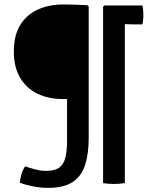

<svg xmlns="http://www.w3.org/2000/svg" viewBox="-20 -708 702 882"><path d="M288 -60Q288 -15.5 280.5 15.2Q273 46 252.5 61.5Q232 77 191.5 77Q168 77 142 70.2Q116 63.5 96 56Q85.5 69.5 78.5 92.2Q71.5 115 71.5 131.5Q92.5 140 128.8 147.5Q165 155 200.5 155Q273.5 155 314 128Q354.5 101 371 49.5Q387.5 -2 387.5 -75.5V-677.5L381.5 -684Q350 -685.5 326 -686.5Q302 -687.5 271.5 -687.5Q205.5 -687.5 154 -664.2Q102.5 -641 73 -593.2Q43.5 -545.5 43.5 -471.5Q43.5 -399 72.8 -350.2Q102 -301.5 152.8 -277.2Q203.5 -253 268.5 -253H288ZM453.5 -676.5 459.5 -683H553.5V133Q542 135 528.8 136Q515.5 137 503 137Q492 137 478 136Q464 135 453.5 133ZM504.5 -683H634Q637 -673 638 -656.2Q639 -639.5 638 -622.8Q637 -606 634 -596H592.5Q578.5 -596 564.2 -596.8Q550 -597.5 538 -597.5H504.5Z"/></svg>

Font: Signika Negative
Style: Regular
Weight: 400
Designer: Anna Giedry
Foundry: Anna Giedry
Version: Version 2.001